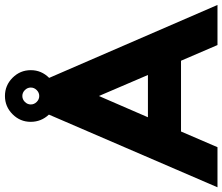

<svg xmlns="http://www.w3.org/2000/svg" viewBox="-88 -838 920 795"><g transform="rotate(-90 372.5 -440.0)"><path d="M296 -698Q266 -730 266 -773.5Q266 -817 297.5 -848.5Q329 -880 373 -880Q417 -880 448.5 -848.5Q480 -817 480 -773Q480 -729 448 -697L750 0H584L519 -151H226L161 0H-5ZM373 -491 285 -288H460ZM348.5 -797.5Q338 -787 338 -773Q338 -759 348.5 -748.5Q359 -738 373 -738Q387 -738 397.5 -748.5Q408 -759 408 -773Q408 -787 397.5 -797.5Q387 -808 373 -808Q359 -808 348.5 -797.5Z"/></g></svg>

Font: Montreal
Style: Bold
Weight: 700
Designer: Julieta Ulanovsky, usr_local_share
Foundry: Julieta Ulanovsky, usr_local_share
Version: Version 2.001